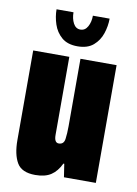

<svg xmlns="http://www.w3.org/2000/svg" viewBox="-84 -781 605 848"><g transform="rotate(10 218.5 -356.5)"><path d="M219 -580Q174 -580 148 -602.5Q122 -625 111 -658.5Q100 -692 100 -725H176Q176 -697 187 -676Q198 -655 219 -655Q240 -655 251.5 -676Q263 -697 263 -725H338Q338 -692 327 -658.5Q316 -625 290 -602.5Q264 -580 219 -580ZM134 12Q73 12 51.5 -25Q30 -62 30 -126V-528H192V-178Q192 -143 212 -143Q235 -143 238.5 -168Q242 -193 242 -226V-528H404V0H261L252 -59H248Q231 -23 204.5 -5.5Q178 12 134 12Z"/></g></svg>

Font: Archivo ExtraCondensed Black
Style: Regular
Weight: 900
Width: 2
Designer: Hector Gatti
Foundry: Omnibus-Type
Version: Version 2.001; ttfautohint (v1.8.3)